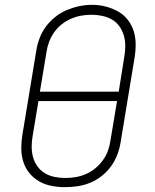

<svg xmlns="http://www.w3.org/2000/svg" viewBox="-20 -766 640 794"><path d="M249 8Q220 8 192 2.5Q164 -3 141 -16.5Q118 -30 101 -51Q84 -72 76 -98.5Q68 -125 68 -153.5Q68 -182 73 -211L130 -556Q134 -582 143.5 -607.5Q153 -633 169.5 -655.5Q186 -678 208.5 -696Q231 -714 256.5 -724.5Q282 -735 308 -740.5Q334 -746 361 -746Q390 -746 417 -739Q444 -732 467.5 -719Q491 -706 508 -684.5Q525 -663 533 -637Q541 -611 541 -582Q541 -553 536 -524L479 -179Q475 -153 465.5 -127.5Q456 -102 440 -79.5Q424 -57 401.5 -39Q379 -21 353.5 -10.5Q328 0 301.5 4Q275 8 249 8ZM145 -387H471L494 -531Q498 -553 498 -576Q498 -599 492 -619.5Q486 -640 473.5 -657.5Q461 -675 442.5 -685.5Q424 -696 402 -700.5Q380 -705 358 -705Q336 -705 314.5 -701Q293 -697 272.5 -688Q252 -679 234 -664.5Q216 -650 203 -631Q190 -612 182.5 -591.5Q175 -571 172 -549ZM249 -30Q271 -30 292.5 -33.5Q314 -37 335 -46Q356 -55 374 -70Q392 -85 405.5 -103.5Q419 -122 426.5 -143Q434 -164 437 -186L464 -348H139L115 -204Q111 -182 111 -159.5Q111 -137 116.5 -116.5Q122 -96 134.5 -78.5Q147 -61 165 -50Q183 -39 205 -34.5Q227 -30 249 -30Z"/></svg>

Font: Iosevka Slab XLtExObl
Style: Regular
Weight: 200
Width: 7
Italic angle: -9°
Monospace: yes
Designer: Belleve Invis
Foundry: Belleve Invis
Version: Version 11.1.1; ttfautohint (v1.8.3)